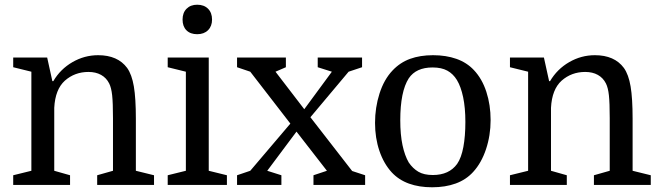

<svg xmlns="http://www.w3.org/2000/svg" viewBox="-20 -784 2801 814"><path d="M113 -60V-480L36 -499V-540H180L202 -440H206Q236 -491 287 -520.5Q338 -550 396 -550Q479 -550 519 -496Q539 -468 547.5 -417.5Q556 -367 556 -281V-60L633 -41V0H392V-41L459 -60V-283Q459 -348 455.5 -380Q452 -412 443 -430Q431 -454 408.5 -466.5Q386 -479 355 -479Q297 -479 255 -442Q214 -405 210 -327V-60L277 -41V0H36V-41Z M768 -480 691 -499V-540H865V-60L942 -41V0H691V-41L768 -60ZM754 -701Q754 -730 771 -747Q788 -764 816 -764Q845 -764 862 -747Q879 -730 879 -701Q879 -673 862 -656Q845 -639 816 -639Q787 -639 770.5 -655.5Q754 -672 754 -701Z M1148 -480 1270 -321 1387 -480 1327 -499V-540H1515V-499L1458 -480L1296 -287L1473 -59L1528 -41V0H1309V-41L1366 -60L1237 -226L1113 -60L1173 -41V0H985V-41L1041 -60L1211 -260L1041 -480L985 -499V-540H1192V-499Z M2060 -275Q2060 -210 2040.5 -151.5Q2021 -93 1986 -55Q1956 -22 1912 -6Q1868 10 1812 10Q1757 10 1714 -5.5Q1671 -21 1641 -53Q1607 -90 1588.5 -144.5Q1570 -199 1570 -263Q1570 -328 1589 -387.5Q1608 -447 1644 -485Q1676 -519 1718.5 -534.5Q1761 -550 1816 -550Q1871 -550 1915 -534.5Q1959 -519 1989 -487Q2024 -450 2042 -394.5Q2060 -339 2060 -275ZM1677 -274Q1677 -213 1686.5 -168.5Q1696 -124 1713 -95Q1730 -70 1753.5 -56Q1777 -42 1815 -42Q1884 -42 1918 -89Q1936 -115 1944.5 -161Q1953 -207 1953 -267Q1953 -327 1943.5 -372Q1934 -417 1917 -445Q1901 -471 1876.5 -484.5Q1852 -498 1814 -498Q1744 -498 1713 -452Q1677 -396 1677 -274Z M2219 -60V-480L2142 -499V-540H2286L2308 -440H2312Q2342 -491 2393 -520.5Q2444 -550 2502 -550Q2585 -550 2625 -496Q2645 -468 2653.5 -417.5Q2662 -367 2662 -281V-60L2739 -41V0H2498V-41L2565 -60V-283Q2565 -348 2561.5 -380Q2558 -412 2549 -430Q2537 -454 2514.5 -466.5Q2492 -479 2461 -479Q2403 -479 2361 -442Q2320 -405 2316 -327V-60L2383 -41V0H2142V-41Z"/></svg>

Font: Domine
Style: Regular
Weight: 400
Designer: Pablo Impallari, Rodrigo Fuenzalida, Brenda Gallo
Foundry: Pablo Impallari, Rodrigo Fuenzalida, Brenda Gallo
Version: Version 2.000;September 19, 2022;FontCreator 14.0.0.2877 64-